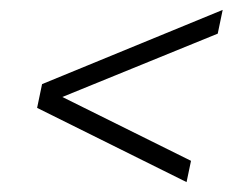

<svg xmlns="http://www.w3.org/2000/svg" viewBox="-20 -447 491 388"><path d="M357 -79 55 -229 65 -277 430 -427 420 -379 106 -251 366 -122Z"/></svg>

Font: Saira ExtraCondensed ExtraLight
Style: Italic
Weight: 250
Width: 2
Italic angle: -12°
Designer: Hector Gatti with collaboration of the Omnibus-Type team
Foundry: Omnibus-Type
Version: Version 1.101